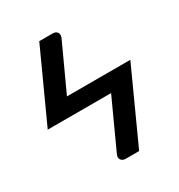

<svg xmlns="http://www.w3.org/2000/svg" viewBox="-163 -620 838 900"><g transform="rotate(-30 256.0 -170.0)"><path d="M329 170H256.5Q240 170 231.8 159Q223.5 148 231.5 130L351 -131H8L181 -510H253.5Q270 -510 278 -499.2Q286 -488.5 278.5 -470L164 -221H507Z"/></g></svg>

Font: Lato SemiBold
Style: Regular
Weight: 600
Designer: Lukasz Dziedzic with Adam Twardoch and Botio Nikoltchev
Foundry: tyPoland Lukasz Dziedzic
Version: Version 2.015; 2015-08-06; http://www.latofonts.com/